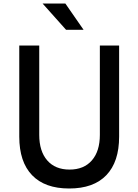

<svg xmlns="http://www.w3.org/2000/svg" viewBox="-20 -1060 790 1096"><path d="M90 -800H204V-290Q204 -197 249.5 -144.5Q295 -92 377 -92Q459 -92 504.5 -144.5Q550 -197 550 -290V-800H660V-280Q660 -136 587 -60Q514 16 375 16Q236 16 163 -60Q90 -136 90 -280ZM457 -890H357L223 -1040H353Z"/></svg>

Font: Martian Mono SemiExpanded
Style: Regular
Weight: 400
Width: 6
Monospace: yes
Designer: Roman Shamin
Foundry: Evil Martians
Version: Version 1.000